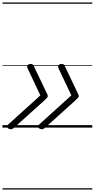

<svg xmlns="http://www.w3.org/2000/svg" viewBox="-20 -1030 765 1550"><path d="M56 11Q47 8 41.5 2.5Q36 -3 36 -9.5Q36 -16 44 -23L306 -260L203 -477Q195 -494 203.5 -504Q212 -514 228 -514Q237 -514 243.5 -510Q250 -506 253 -497L355 -283Q361 -272 363.5 -265.5Q366 -259 366 -254Q366 -247 359 -239.5Q352 -232 338 -219L97 -2Q87 8 76.5 12Q66 16 56 11ZM306 11Q297 8 291.5 2.5Q286 -3 286 -9.5Q286 -16 294 -23L556 -260L453 -477Q445 -494 453.5 -504Q462 -514 478 -514Q487 -514 493.5 -510Q500 -506 503 -497L605 -283Q611 -272 613.5 -265.5Q616 -259 616 -254Q616 -247 609 -239.5Q602 -232 588 -219L347 -2Q337 8 326.5 12Q316 16 306 11ZM0 490H725V500H0ZM0 -20H725V0H0ZM0 -505H725V-500H0ZM0 -1010H725V-1000H0Z"/></svg>

Font: Playwrite RO Guides
Style: Regular
Weight: 400
Designer: Veronika Burian, José Scaglione
Foundry: TypeTogether
Version: Version 1.003